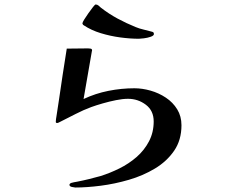

<svg xmlns="http://www.w3.org/2000/svg" viewBox="-20 -783 1040 857"><path d="M790 -224Q790 -158 757.5 -110.5Q725 -63 672 -31Q619 1 555.5 19.5Q492 38 429.5 46Q367 54 316 54Q312 54 301 51.5Q290 49 290 42Q290 38 296 34Q303 32 310 30.5Q317 29 324 28Q350 23 376.5 16.5Q403 10 428 3Q470 -10 512.5 -31Q555 -52 589.5 -82Q624 -112 645 -152Q666 -192 666 -241Q666 -289 631 -315.5Q596 -342 551 -342Q528 -342 498 -336Q468 -330 438.5 -321.5Q409 -313 387 -305Q352 -292 318 -274.5Q284 -257 250 -240Q247 -239 243 -236.5Q239 -234 235 -234Q229 -234 229 -239Q229 -245 230 -251.5Q231 -258 232 -264L243 -336Q251 -394 260 -451Q269 -508 278 -566L373 -567Q377 -567 384 -566Q391 -565 391 -558Q391 -557 390.5 -556Q390 -555 390 -554L353 -341Q406 -366 464 -377.5Q522 -389 580 -389Q615 -389 652 -378.5Q689 -368 720.5 -347Q752 -326 771 -295Q790 -264 790 -224ZM667 -631Q667 -624 653 -619Q639 -614 622.5 -612Q606 -610 600 -610Q561 -610 516.5 -616Q472 -622 429.5 -635Q387 -648 354 -670Q350 -672 350 -674Q348 -675 348 -679Q348 -683 356 -696Q364 -709 375 -724.5Q386 -740 395 -751.5Q404 -763 407 -763Q414 -763 420 -758Q426 -753 430 -749Q466 -721 505 -700Q544 -679 586 -662Q603 -655 621 -651Q639 -647 656 -642Q661 -641 664 -639Q667 -637 667 -631Z"/></svg>

Font: Kaisei Opti
Style: Bold
Weight: 700
Designer: Font-Kai, 金井和夫
Foundry: KAZUO KANAI
Version: Version 5.003